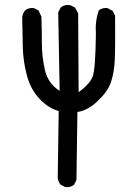

<svg xmlns="http://www.w3.org/2000/svg" viewBox="-20 -769 540 781"><path d="M246.1 -7.8 226.6 -17.6Q216.8 -29.3 214.8 -44.9L218.8 -317.4Q175.8 -329.1 139.6 -368.2Q103.5 -407.2 88.9 -463.9Q74.2 -520.5 72.8 -575.7Q71.3 -630.9 70.3 -699.2Q72.3 -714.8 82 -726.6Q95.7 -738.3 117.2 -736.3L136.7 -726.6L148.4 -701.2Q150.4 -636.7 150.4 -588.4Q150.4 -540 162.6 -484.9Q174.8 -429.7 222.7 -399.4L216.8 -718.8L226.6 -738.3Q242.2 -752 265.6 -748L285.2 -738.3L297.9 -714.8L299.8 -393.6Q346.7 -428.7 357.4 -459Q368.2 -489.3 370.1 -630.9Q366.2 -681.6 381.8 -726.6Q395.5 -738.3 417 -736.3L438.5 -724.6L448.2 -705.1Q449.2 -574.2 446.8 -523.9Q444.3 -473.6 431.6 -435.5Q418.9 -397.5 377.9 -358.4Q336.9 -319.3 294.9 -313.5L291 -37.1L281.2 -17.6Q267.6 -5.9 246.1 -7.8Z"/></svg>

Font: JasonHandwriting2
Style: Regular
Weight: 400
Version: Version 1.05.10